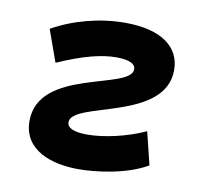

<svg xmlns="http://www.w3.org/2000/svg" viewBox="-65 -597 717 677"><g transform="rotate(10 293.0 -258.5)"><path d="M256.8 9.8C314.9 9.8 426.8 -2.4 502 -46.9L473.1 -164.1C404.8 -132.8 324.2 -115.7 266.1 -115.7C216.8 -115.7 194.3 -127.9 194.3 -147.5C194.3 -222.7 529.3 -208.5 529.3 -392.6C529.3 -475.1 461.4 -527.3 330.6 -527.3C241.2 -527.3 147.5 -502.9 71.8 -460L112.8 -345.7C206.1 -386.7 269.5 -401.9 321.8 -401.9C369.1 -401.9 390.1 -389.6 390.1 -371.1C390.1 -296.4 58.1 -317.4 58.1 -128.4C58.1 -22.9 161.6 9.8 256.8 9.8Z"/></g></svg>

Font: Cascadia Mono NF
Style: Bold Italic
Weight: 700
Italic angle: -10°
Monospace: yes
Designer: Aaron Bell
Foundry: Saja Typeworks
Version: Version 2404.023